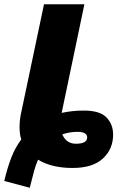

<svg xmlns="http://www.w3.org/2000/svg" viewBox="-37 -780 552 903"><path d="M-17 71Q-2 8 16.5 -39.5Q35 -87 63 -124Q55 -148 55 -182Q55 -217 63 -252L170 -760H360L253 -249Q303 -260 357 -260Q433 -260 464 -227.5Q495 -195 495 -147Q495 -79 447 -34.5Q399 10 304 10Q206 10 142 -29Q131 -4 123.5 23.5Q116 51 103 103ZM373 -134Q373 -147 361 -153.5Q349 -160 328 -160Q291 -160 256 -148Q275 -104 320 -104Q373 -104 373 -134Z"/></svg>

Font: Noto Sans Display Black
Style: Italic
Weight: 900
Italic angle: -12°
Designer: Monotype Design team
Foundry: Monotype Imaging Inc.
Version: Version 1.000